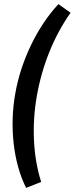

<svg xmlns="http://www.w3.org/2000/svg" viewBox="-20 -741 363 933"><path d="M107 172 180 143C140 18 134 -133 159 -275C185 -423 242 -565 323 -679L264 -721C160 -610 81 -443 54 -285C26 -128 44 48 107 172Z"/></svg>

Font: Fixel Text 20240404 Medium
Style: Italic
Weight: 500
Width: 4
Italic angle: -10°
Designer: AlfaBravo + MacPaw
Foundry: Kyrylo Tkachov, Marchela Mozhyna, Serhii Makarenko, Maria Weinstein, Zakhar Kryvoshyya
Version: Version 1.211;Glyphs 3.2 (3225)